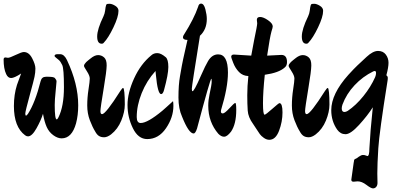

<svg xmlns="http://www.w3.org/2000/svg" viewBox="-40 -798 2191 1063"><path d="M268 -360Q273 -355 273 -347Q273 -339 268 -292Q263 -245 263 -217Q263 -137 274 -137Q278 -137 284 -149Q314 -210 314 -315Q314 -418 304.5 -438Q295 -458 286 -465.5Q277 -473 269.5 -479Q262 -485 262 -488Q262 -498 279 -498H294Q316 -497 331 -465Q393 -334 393 -215Q393 -160 381 -115Q358 -32 301 -32Q279 -32 255 -49.5Q231 -67 218.5 -95Q206 -123 198 -168Q187 -132 162 -87.5Q137 -43 115 -43Q107 -43 99 -49Q37 -95 37 -211Q37 -274 54 -328Q60 -345 77 -391Q39 -366 21.5 -366Q4 -366 -6 -388Q-20 -418 -20 -468Q-20 -480 -10 -480L4 -478Q14 -478 47 -494Q80 -510 92 -510Q120 -510 138 -475.5Q156 -441 156 -418.5Q156 -396 151 -372.5Q146 -349 127 -280Q100 -181 100 -169.5Q100 -158 104 -158Q108 -158 115 -168Q155 -230 185 -349Q191 -373 214 -373Q223 -373 229 -373Q235 -373 241 -372.5Q247 -372 250 -371.5Q253 -371 257.5 -369.5Q262 -368 264 -365.5Q266 -363 268 -360Z M535 -562Q531 -556 523 -556Q498 -556 498 -596Q498 -636 533 -708Q540 -723 542 -739Q544 -755 544.5 -757.5Q545 -760 545.5 -761.5Q546 -763 546.5 -765.5Q547 -768 547.5 -769.5Q548 -771 549 -772.5Q550 -774 551 -775Q554 -777 567 -777Q580 -777 598 -766Q616 -755 616 -738Q616 -705 588 -646.5Q560 -588 535 -562ZM575 -54Q554 -38 536.5 -38Q519 -38 507.5 -45.5Q496 -53 487 -70Q472 -94 457.5 -132Q443 -170 443 -214Q443 -258 450 -303Q457 -348 457 -363.5Q457 -379 441 -403.5Q425 -428 425 -433Q425 -438 428.5 -443.5Q432 -449 437.5 -454.5Q443 -460 448.5 -464Q454 -468 461 -474Q484 -493 503 -493Q522 -493 536.5 -480Q551 -467 550.5 -435Q550 -403 535 -314Q516 -200 516 -183Q516 -166 525 -166Q545 -166 626 -294Q637 -311 641.5 -311Q646 -311 648.5 -286Q651 -261 651 -219.5Q651 -178 631.5 -130.5Q612 -83 575 -54Z M775 -28Q725 -28 695.5 -88.5Q666 -149 666 -216.5Q666 -284 702.5 -364Q739 -444 798 -492Q811 -504 831 -504Q851 -504 878 -481Q892 -468 892 -427Q892 -386 868 -299Q862 -277 852 -277Q833 -277 823 -384Q822 -401 821 -405Q772 -351 744.5 -282.5Q717 -214 717 -150Q717 -117 739 -117Q777 -117 859 -185Q874 -198 881 -204.5Q888 -211 902 -223.5Q916 -236 918 -238Q920 -229 920 -212Q920 -148 879 -88Q838 -28 775 -28Z M1239 -69Q1217 -41 1201 -41Q1185 -41 1169 -57Q1113 -122 1113 -213Q1113 -243 1120 -275Q1132 -330 1132 -346Q1132 -362 1130 -362Q1124 -362 1051 -87Q1042 -59 1032 -59Q1005 -59 968 -152Q948 -196 948 -258Q948 -328 956.5 -376Q965 -424 967 -435.5Q969 -447 974.5 -472.5Q980 -498 982 -506Q994 -556 998 -577Q973 -577 973 -592Q973 -599 979 -607Q1034 -694 1057 -761Q1061 -778 1073 -778Q1089 -778 1097 -747Q1105 -716 1105 -693Q1105 -635 1067 -600Q1022 -321 1022 -307Q1022 -293 1026 -293Q1030 -293 1040.5 -311.5Q1051 -330 1074 -382.5Q1097 -435 1112 -460Q1134 -497 1168 -497Q1222 -497 1222 -396Q1222 -314 1184 -189Q1183 -185 1183 -181Q1183 -170 1193.5 -170Q1204 -170 1230.5 -199Q1257 -228 1262.5 -228Q1268 -228 1268 -190Q1268 -111 1239 -69Z M1518 -494Q1549 -494 1549 -454Q1549 -434 1536 -424Q1504 -395 1426 -384Q1416 -289 1416 -226Q1416 -163 1425 -163Q1431 -163 1467 -195Q1503 -227 1507 -227Q1524 -227 1524 -175.5Q1524 -124 1505 -74Q1486 -24 1451 -24Q1436 -24 1421 -34.5Q1406 -45 1398.5 -55.5Q1391 -66 1377.5 -87Q1364 -108 1361 -112Q1334 -149 1331.5 -185.5Q1329 -222 1329 -271Q1329 -320 1335 -377Q1304 -378 1283.5 -399Q1263 -420 1251.5 -449.5Q1240 -479 1240 -483Q1240 -496 1255 -496L1351 -490Q1356 -521 1367 -576Q1384 -656 1384 -669L1382 -688Q1382 -704 1400 -704Q1418 -704 1444 -686Q1470 -668 1470 -652Q1470 -645 1463 -624Q1454 -592 1439 -490Z M1668 -562Q1664 -556 1656 -556Q1631 -556 1631 -596Q1631 -636 1666 -708Q1673 -723 1675 -739Q1677 -755 1677.5 -757.5Q1678 -760 1678.5 -761.5Q1679 -763 1679.5 -765.5Q1680 -768 1680.5 -769.5Q1681 -771 1682 -772.5Q1683 -774 1684 -775Q1687 -777 1700 -777Q1713 -777 1731 -766Q1749 -755 1749 -738Q1749 -705 1721 -646.5Q1693 -588 1668 -562ZM1708 -54Q1687 -38 1669.5 -38Q1652 -38 1640.5 -45.5Q1629 -53 1620 -70Q1605 -94 1590.5 -132Q1576 -170 1576 -214Q1576 -258 1583 -303Q1590 -348 1590 -363.5Q1590 -379 1574 -403.5Q1558 -428 1558 -433Q1558 -438 1561.5 -443.5Q1565 -449 1570.5 -454.5Q1576 -460 1581.5 -464Q1587 -468 1594 -474Q1617 -493 1636 -493Q1655 -493 1669.5 -480Q1684 -467 1683.5 -435Q1683 -403 1668 -314Q1649 -200 1649 -183Q1649 -166 1658 -166Q1678 -166 1759 -294Q1770 -311 1774.5 -311Q1779 -311 1781.5 -286Q1784 -261 1784 -219.5Q1784 -178 1764.5 -130.5Q1745 -83 1708 -54Z M1920 93Q1920 85 1926 82.5Q1932 80 1936 77.5Q1940 75 1946 70Q1960 60 1969.5 60Q1979 60 1985.5 63Q1992 66 1994 66Q2005 66 2005 25Q2010 -72 2024 -204Q1995 -158 1948 -106.5Q1901 -55 1873 -55Q1845 -55 1827 -80Q1794 -127 1794 -188Q1794 -278 1889 -384Q1922 -420 1938.5 -435.5Q1955 -451 1990 -483.5Q2025 -516 2053 -516Q2081 -516 2096 -496Q2111 -476 2111 -450.5Q2111 -425 2099 -381Q2107 -376 2107 -366.5Q2107 -357 2105 -347Q2060 -65 2054.5 23Q2049 111 2049 162L2050 215Q2050 228 2043 236.5Q2036 245 2025 245Q2014 245 1988.5 225.5Q1963 206 1940 206L1917 208Q1905 208 1905 197L1918 104ZM2034 -405Q2031 -405 2027 -403Q1968 -374 1923 -326Q1878 -278 1856 -219Q1852 -207 1852 -198Q1852 -178 1867 -178Q1875 -178 1885 -184Q1931 -215 1972 -266Q2013 -317 2037 -371Q2042 -383 2042 -394Q2042 -405 2034 -405Z"/></svg>

Font: Zhi Mang Xing
Style: Regular
Weight: 400
Designer: ZhongQi
Foundry: ZhongQi
Version: Version 2.001